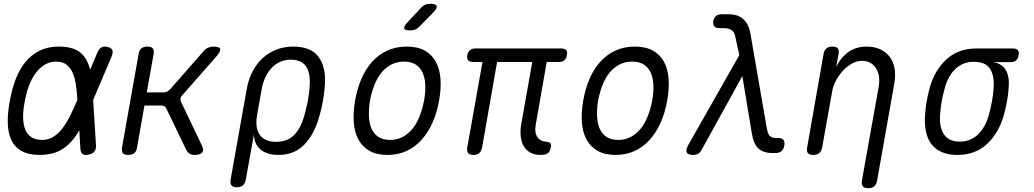

<svg xmlns="http://www.w3.org/2000/svg" viewBox="-20 -805 5440 1010"><path d="M485 -40Q486 -20 476.5 -8Q467 4 447 8Q426 13 415 5.5Q404 -2 403 -22L397 -119Q380 -89 360 -66Q330 -30 289 -10Q248 10 188 10Q131 10 94.5 -10Q58 -30 40.5 -66.5Q23 -103 21 -154.5Q19 -206 31 -270Q42 -334 62 -387Q82 -440 113.5 -478.5Q145 -517 188.5 -538.5Q232 -560 289 -560Q348 -560 382.5 -541.5Q417 -523 435 -489Q447 -467 454 -438L492 -528Q500 -548 513.5 -555.5Q527 -563 546 -558Q565 -554 570.5 -542Q576 -530 568 -510L470 -279ZM387 -280V-284Q384 -324 379 -360Q374 -396 362 -422.5Q350 -449 329.5 -465Q309 -481 275 -481Q243 -481 216 -465Q189 -449 168 -421Q147 -393 132.5 -354.5Q118 -316 110 -270Q101 -224 101.5 -187.5Q102 -151 112.5 -124.5Q123 -98 145 -83.5Q167 -69 202 -69Q236 -69 262.5 -86.5Q289 -104 310.5 -132.5Q332 -161 350 -198Q368 -235 385 -275Z M654 10Q634 10 626.5 0.5Q619 -9 622 -30L709 -520Q712 -541 723.5 -550.5Q735 -560 755 -560Q776 -560 783.5 -550.5Q791 -541 788 -520L752 -319H841Q850 -319 858 -323Q866 -327 874 -334L1050 -535Q1061 -548 1074.5 -554Q1088 -560 1103 -560Q1134 -560 1138 -548Q1142 -536 1120 -510L938 -303Q931 -296 929.5 -288Q928 -280 931 -272L1041 -42Q1054 -16 1044 -3Q1034 10 1003 10Q988 10 977.5 3.5Q967 -3 960 -16L855 -234Q851 -242 845 -246Q839 -250 829 -250H740L701 -30Q698 -9 686.5 0.5Q675 10 654 10Z M1226 180Q1206 180 1198 170.5Q1190 161 1193 140L1278 -337Q1287 -388 1308.5 -429Q1330 -470 1361.5 -499Q1393 -528 1434 -544Q1475 -560 1522 -560Q1616 -560 1656 -505.5Q1696 -451 1689 -357Q1686 -317 1679 -275.5Q1672 -234 1660 -194Q1634 -99 1581 -44.5Q1528 10 1445 10Q1384 10 1350 -19Q1316 -48 1316 -99L1273 140Q1269 161 1257.5 170.5Q1246 180 1226 180ZM1433 -59Q1492 -59 1527 -94.5Q1562 -130 1581 -197Q1592 -236 1599.5 -275.5Q1607 -315 1609 -353Q1614 -418 1590.5 -454.5Q1567 -491 1509 -491Q1480 -491 1454.5 -480Q1429 -469 1409.5 -448.5Q1390 -428 1376 -398.5Q1362 -369 1356 -333L1332 -197Q1321 -131 1347 -95Q1373 -59 1433 -59Z M2018 10Q1962 10 1924.5 -11Q1887 -32 1866 -70Q1845 -108 1841 -160.5Q1837 -213 1848 -276Q1859 -339 1881.5 -391Q1904 -443 1938 -480.5Q1972 -518 2017.5 -539Q2063 -560 2120 -560Q2176 -560 2214 -539Q2252 -518 2272.5 -480.5Q2293 -443 2297 -391Q2301 -339 2290 -277Q2279 -213 2255.5 -160.5Q2232 -108 2198 -70Q2164 -32 2119 -11Q2074 10 2018 10ZM2032 -69Q2068 -69 2097 -84Q2126 -99 2148.5 -126Q2171 -153 2186.5 -191.5Q2202 -230 2211 -277Q2219 -322 2217 -359.5Q2215 -397 2202.5 -424Q2190 -451 2166 -466Q2142 -481 2105 -481Q2069 -481 2039.5 -466Q2010 -451 1987.5 -424Q1965 -397 1950 -359Q1935 -321 1926 -275Q1919 -229 1921 -191Q1923 -153 1935.5 -126Q1948 -99 1972 -84Q1996 -69 2032 -69ZM2188 -667Q2177 -655 2165 -650Q2153 -645 2139 -645Q2110 -645 2106.5 -655.5Q2103 -666 2125 -689L2192 -761Q2202 -773 2214.5 -779Q2227 -785 2242 -785Q2273 -785 2277 -773.5Q2281 -762 2258 -738Z M2823 10Q2791 10 2768.5 -3Q2746 -16 2734 -38Q2722 -60 2719 -89.5Q2716 -119 2722 -152L2780 -479H2595L2516 -29Q2512 -9 2501 0.5Q2490 10 2470 10Q2451 10 2443 0.5Q2435 -9 2438 -29L2518 -479H2468Q2450 -479 2442.5 -488Q2435 -497 2438 -515Q2442 -532 2452 -541Q2462 -550 2480 -550H2933Q2951 -550 2958.5 -541Q2966 -532 2962 -515Q2959 -497 2949 -488Q2939 -479 2921 -479H2856L2798 -148Q2791 -108 2806.5 -84.5Q2822 -61 2856 -59Q2870 -58 2875 -52Q2880 -46 2878 -33Q2874 -8 2862 1Q2850 10 2823 10Z M3218 10Q3162 10 3124.5 -11Q3087 -32 3066 -70Q3045 -108 3041 -160.5Q3037 -213 3048 -276Q3059 -339 3081.5 -391Q3104 -443 3138 -480.5Q3172 -518 3217.5 -539Q3263 -560 3320 -560Q3376 -560 3414 -539Q3452 -518 3472.5 -480.5Q3493 -443 3497 -391Q3501 -339 3490 -277Q3479 -213 3455.5 -160.5Q3432 -108 3398 -70Q3364 -32 3319 -11Q3274 10 3218 10ZM3232 -69Q3268 -69 3297 -84Q3326 -99 3348.5 -126Q3371 -153 3386.5 -191.5Q3402 -230 3411 -277Q3419 -322 3417 -359.5Q3415 -397 3402.5 -424Q3390 -451 3366 -466Q3342 -481 3305 -481Q3269 -481 3239.5 -466Q3210 -451 3187.5 -424Q3165 -397 3150 -359Q3135 -321 3126 -275Q3119 -229 3121 -191Q3123 -153 3135.5 -126Q3148 -99 3172 -84Q3196 -69 3232 -69Z M3671 -17Q3664 -3 3653 3.5Q3642 10 3627 10Q3599 10 3592.5 -3Q3586 -16 3601 -43L3869 -515L3847 -616Q3842 -639 3826.5 -648Q3811 -657 3787 -657H3763Q3745 -657 3737.5 -666.5Q3730 -676 3732 -694Q3736 -712 3747 -721Q3758 -730 3776 -730H3813Q3863 -730 3891 -703.5Q3919 -677 3927 -631L4014 -129Q4019 -100 4030 -89.5Q4041 -79 4061 -79H4073Q4093 -79 4101 -69.5Q4109 -60 4106 -40Q4102 -19 4090.5 -9.5Q4079 0 4059 0H4043Q3995 0 3969.5 -24Q3944 -48 3935 -103L3885 -405Z M4358 -326 4305 -30Q4301 -9 4289.5 0.5Q4278 10 4258 10Q4238 10 4230 0.5Q4222 -9 4226 -30L4312 -520Q4316 -541 4327.5 -550.5Q4339 -560 4359 -560Q4379 -560 4387 -550.5Q4395 -541 4391 -520L4379 -454Q4404 -504 4444 -532Q4484 -560 4539 -560Q4579 -560 4609.5 -546Q4640 -532 4659.5 -507Q4679 -482 4685.5 -447Q4692 -412 4685 -369L4594 145Q4590 165 4579 175Q4568 185 4548 185Q4527 185 4519 175Q4511 165 4514 145L4602 -347Q4607 -374 4604 -399Q4601 -424 4590 -443Q4579 -462 4560 -473.5Q4541 -485 4513 -485Q4486 -485 4459.5 -469.5Q4433 -454 4412 -430.5Q4391 -407 4376.5 -379Q4362 -351 4358 -326Z M5296 -478H5207Q5253 -469 5272 -434.5Q5291 -400 5286 -345Q5284 -308 5277 -271Q5270 -234 5260 -197Q5233 -104 5171.5 -47Q5110 10 5016 10Q4969 10 4935 -4.5Q4901 -19 4880 -46.5Q4859 -74 4851 -112.5Q4843 -151 4846 -197Q4848 -234 4854.5 -271Q4861 -308 4871 -345Q4898 -438 4960 -494Q5022 -550 5116 -550H5309Q5327 -550 5334.5 -541Q5342 -532 5338 -514Q5335 -496 5324.5 -487Q5314 -478 5296 -478ZM5029 -60Q5057 -60 5081 -69.5Q5105 -79 5124 -97Q5143 -115 5157.5 -140.5Q5172 -166 5181 -197Q5191 -234 5198 -271Q5205 -308 5207 -345Q5211 -409 5187 -444.5Q5163 -480 5103 -480Q5047 -480 5008 -444.5Q4969 -409 4951 -345Q4940 -308 4933.5 -271Q4927 -234 4925 -197Q4921 -133 4947 -96.5Q4973 -60 5029 -60Z"/></svg>

Font: Maple Mono NL Light
Style: Italic
Weight: 300
Italic angle: -10°
Monospace: yes
Designer: subframe7536
Version: Version 7.000